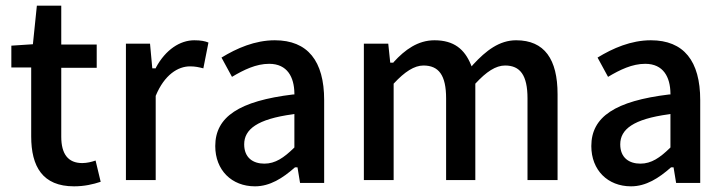

<svg xmlns="http://www.w3.org/2000/svg" viewBox="-20 -645 2556 677"><path d="M241 12C277 12 308 5 335 -4L317 -79C303 -74 286 -70 270 -70C220 -70 196 -102 196 -163V-406H321V-488H196V-625H110L96 -489L20 -484V-407H90V-164C90 -58 130 12 241 12Z M529 -10V-306V-307C560 -382 608 -411 650 -411C669 -411 681 -408 697 -404L715 -495C703 -500 688 -503 665 -503C615 -503 564 -470 530 -407L529 -404H517L509 -491H424V-10Z M879 12C932 12 977 -17 1019 -54L1020 -55H1029L1038 0H1123V-292C1123 -430 1065 -503 949 -503C879 -503 815 -475 761 -442L798 -374C840 -399 883 -420 929 -420C994 -420 1017 -372 1018 -317V-312H1014C823 -289 739 -233 739 -130C739 -45 797 12 879 12ZM1012 -242 1018 -243V-125L1016 -123C981 -89 951 -68 912 -68C872 -68 841 -89 841 -136C841 -189 887 -225 1012 -242Z M1368 -10V-350L1369 -351C1407 -392 1441 -414 1473 -414C1527 -414 1553 -380 1553 -298V-10H1656V-350L1657 -351C1695 -392 1728 -414 1761 -414C1814 -414 1840 -380 1840 -298V-10H1946V-313C1946 -436 1900 -503 1800 -503C1741 -503 1694 -467 1648 -417L1643 -411L1640 -418C1618 -471 1581 -503 1512 -503C1454 -503 1408 -470 1368 -426L1367 -424H1356L1349 -491H1263V-10Z M2205 12C2258 12 2303 -17 2345 -54L2346 -55H2355L2364 0H2449V-292C2449 -430 2391 -503 2275 -503C2205 -503 2141 -475 2087 -442L2124 -374C2166 -399 2209 -420 2255 -420C2320 -420 2343 -372 2344 -317V-312H2340C2149 -289 2065 -233 2065 -130C2065 -45 2123 12 2205 12ZM2338 -242 2344 -243V-125L2342 -123C2307 -89 2277 -68 2238 -68C2198 -68 2167 -89 2167 -136C2167 -189 2213 -225 2338 -242Z"/></svg>

Font: Falling Sky
Style: Light
Weight: 400
Designer: Paul D. Hunt
Foundry: Adobe Systems Incorporated
Version: Version 1.02